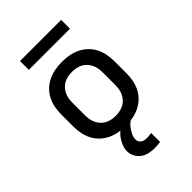

<svg xmlns="http://www.w3.org/2000/svg" viewBox="-269 -811 1138 1138"><g transform="rotate(-45 300.0 -242.0)"><path d="M300 8Q270 8 241 3Q212 -2 185 -15Q158 -28 136.5 -48.5Q115 -69 101.5 -95.5Q88 -122 82.5 -151Q77 -180 77 -210V-310Q77 -340 82.5 -369Q88 -398 101.5 -424.5Q115 -451 136.5 -471.5Q158 -492 185 -505Q212 -518 241 -523Q270 -528 300 -528Q330 -528 359 -523Q388 -518 415 -505Q442 -492 463.5 -471.5Q485 -451 498.5 -424.5Q512 -398 517.5 -369Q523 -340 523 -310V-210Q523 -180 517.5 -151Q512 -122 498.5 -95.5Q485 -69 463.5 -48.5Q442 -28 415 -15Q388 -2 359 3Q330 8 300 8ZM300 -76Q318 -76 335 -79.5Q352 -83 367.5 -91Q383 -99 395 -112.5Q407 -126 414.5 -142Q422 -158 424.5 -175Q427 -192 427 -210V-310Q427 -328 424.5 -345Q422 -362 414.5 -378Q407 -394 395 -407.5Q383 -421 367.5 -429Q352 -437 335 -440.5Q318 -444 300 -444Q282 -444 265 -440.5Q248 -437 232.5 -429Q217 -421 205 -407.5Q193 -394 185.5 -378Q178 -362 175.5 -345Q173 -328 173 -310V-210Q173 -192 175.5 -175Q178 -158 185.5 -142Q193 -126 205 -112.5Q217 -99 232.5 -91Q248 -83 265 -79.5Q282 -76 300 -76ZM328 223Q305 223 282 218Q259 213 240 199.5Q221 186 209.5 164.5Q198 143 198 120Q198 101 204.5 82.5Q211 64 221 47.5Q231 31 244.5 17Q258 3 274 -8H353V0Q338 8 326.5 19.5Q315 31 306 44.5Q297 58 290 73.5Q283 89 283 105Q283 115 287.5 124Q292 133 300 138.5Q308 144 318 146Q328 148 338 148Q347 148 356.5 147Q366 146 376 144V219Q364 221 352 222Q340 223 328 223ZM128 -633V-707H473V-633Z"/></g></svg>

Font: Iosevka Medium Extended
Style: Regular
Weight: 500
Width: 7
Monospace: yes
Designer: Belleve Invis
Foundry: Belleve Invis
Version: Version 32.5.0; ttfautohint (v1.8.4)